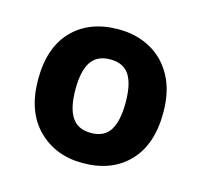

<svg xmlns="http://www.w3.org/2000/svg" viewBox="-64 -842 516 492"><g transform="rotate(15 194.0 -595.5)"><path d="M360 -596Q360 -511 315 -464.5Q270 -418 193 -418Q121 -418 74.5 -464.5Q28 -511 28 -596Q28 -681 73 -727Q118 -773 195 -773Q242 -773 279.5 -752.5Q317 -732 338.5 -692.5Q360 -653 360 -596ZM127 -596Q127 -547 143 -522.5Q159 -498 194 -498Q229 -498 244.5 -522.5Q260 -547 260 -596Q260 -645 244.5 -669Q229 -693 194 -693Q159 -693 143 -669Q127 -645 127 -596Z"/></g></svg>

Font: Noto Sans Tamil UI
Style: Regular
Weight: 400
Designer: Jelle Bosma - Monotype Design Team
Foundry: Monotype Imaging Inc.
Version: Version 2.004